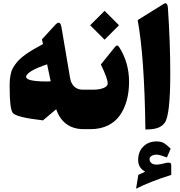

<svg xmlns="http://www.w3.org/2000/svg" viewBox="-20 -791 1103 1176"><path d="M259.8 -292C180.2 -292.5 140.1 -302.2 140.1 -320.3C140.1 -343.3 190.9 -371.1 268.6 -397L290.5 -292.5C283.2 -292 272.9 -292 259.8 -292ZM501 0C509.3 0 513.2 -27.8 513.2 -83.5V-147.9C513.2 -210.4 509.3 -241.7 501 -241.7H486.8C445.3 -241.7 417 -266.6 409.2 -313.5L356.9 -622.1C351.6 -654.8 338.9 -660.6 318.8 -639.2L236.8 -549.8L243.2 -521C160.2 -477.1 109.4 -442.4 81.1 -406.7C61.5 -381.8 51.3 -364.7 45.9 -337.4C40 -310.1 39.1 -292.5 39.1 -258.8C39.1 -172.4 44.9 -120.1 57.1 -101.1C69.3 -82 131.3 -66.4 243.2 -53.7L324.2 -122.1C351.1 -42 409.7 0 491.7 0Z M536.1 0C615.7 0 678.2 -32.2 715.3 -85.9C752 -139.6 770.5 -208.5 770.5 -290C770.5 -369.1 750 -440.4 709 -503.9C705.6 -509.3 701.7 -512.2 697.3 -512.2C693.4 -512.2 689.5 -509.8 685.1 -504.4L597.7 -396C625.5 -338.9 639.6 -300.8 639.6 -280.8C639.6 -271.5 635.3 -264.2 626 -258.3C607.4 -246.1 581.5 -241.7 550.8 -241.7H496.1C478 -241.7 469.2 -210.4 469.2 -147.9V-83.5C469.2 -27.8 478 0 496.1 0ZM532.2 -636.2 620.6 -547.9 709 -636.2 620.6 -724.6Z M813.5 364.7C871.6 335.4 943.4 307.1 1028.8 280.3V225.1C1028.8 213.9 1026.9 208 1022.5 207C1018.1 205.6 1014.2 205.1 1011.7 205.1C1004.4 205.1 994.6 207 982.4 210.4C965.3 214.8 951.2 217.3 939.9 217.3C897.9 217.3 896 189.9 896 183.1C896 179.7 897 176.8 898.4 173.3C901.9 166.5 916 156.2 939 156.2C951.7 156.2 972.7 162.1 1002.4 173.3L1025.4 119.6C1008.3 103 994.1 91.3 982.9 85C971.7 78.6 957 75.2 939.9 75.2C906.2 75.2 878.9 85.4 857.9 106.4C836.9 127 826.2 154.8 826.2 190.4C826.2 221.2 840.3 244.1 869.1 260.3C866.7 261.7 859.9 264.6 849.1 270C837.9 274.9 830.6 278.3 827.1 280.3ZM823.2 -668C851.1 -517.6 866.7 -294.4 870.6 2C931.6 2 965.8 -7.8 989.3 -39.6C1011.7 -70.8 1022.9 -170.9 1022.9 -339.4C1022.9 -467.3 1018.1 -602.1 1008.3 -743.7C1006.8 -761.7 1002 -771 993.7 -771C990.2 -771 986.3 -769.5 981.9 -766.6Z"/></svg>

Font: Sahel Black
Style: Bold
Weight: 900
Foundry: Saber Rastikerdar (saber.rastikerdar@gmail.com)
Version: Version 3.4.0